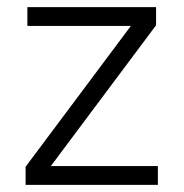

<svg xmlns="http://www.w3.org/2000/svg" viewBox="-20 -520 517 540"><path d="M419 -449 123 -53H424V0H52V-51L348 -447H57V-500H419Z"/></svg>

Font: Albert Sans Light
Style: Regular
Weight: 300
Designer: Andreas Rasmussen
Foundry: a.Foundry
Version: Version 1.025